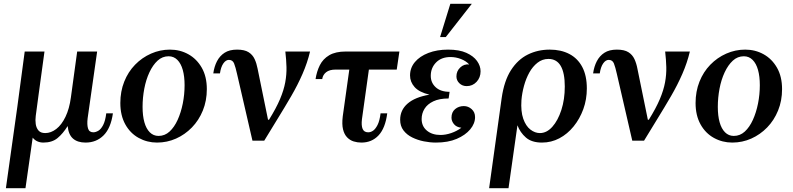

<svg xmlns="http://www.w3.org/2000/svg" viewBox="-20 -740 4173 1010"><path d="M539 -144H574Q563 -66 525 -28Q487 10 430 10Q388 10 364 -11Q340 -32 336 -77Q311 -37 282.5 -13.5Q254 10 208 10Q191 10 176.5 3.5Q162 -3 152 -16L114 250H11L71 -177L110 -469H214L183 -242L168 -130Q165 -108 168 -87.5Q171 -67 182.5 -53.5Q194 -40 218 -40Q248 -40 276 -61.5Q304 -83 324.5 -125.5Q345 -168 353 -228L386 -469H491L441 -118Q437 -85 443 -64.5Q449 -44 471 -44Q483 -44 497 -52Q511 -60 522.5 -82Q534 -104 539 -144Z M874 -479Q927 -479 971 -454.5Q1015 -430 1041.5 -383.5Q1068 -337 1068 -271Q1068 -210 1047 -158.5Q1026 -107 989.5 -69.5Q953 -32 906 -11Q859 10 806 10Q754 10 709.5 -14.5Q665 -39 639 -86Q613 -133 613 -198Q613 -259 633.5 -310.5Q654 -362 690.5 -399.5Q727 -437 774.5 -458Q822 -479 874 -479ZM814 -25Q847 -25 872 -48Q897 -71 914.5 -109.5Q932 -148 941.5 -195.5Q951 -243 951 -292Q951 -338 941.5 -372Q932 -406 913 -425Q894 -444 867 -444Q834 -444 809 -421Q784 -398 766 -359.5Q748 -321 739 -273.5Q730 -226 730 -178Q730 -131 739.5 -97Q749 -63 768 -44Q787 -25 814 -25Z M1611 -469Q1597 -410 1571.5 -351.5Q1546 -293 1512 -234.5Q1478 -176 1441.5 -117Q1405 -58 1370 0H1308L1390 -110H1395Q1433 -171 1453 -218.5Q1473 -266 1480.5 -307Q1488 -348 1487 -387Q1486 -426 1481 -469ZM1227 -479Q1266 -479 1287.5 -465.5Q1309 -452 1319.5 -429Q1330 -406 1335 -379L1390 -110L1308 0L1227 -351Q1219 -387 1211.5 -406Q1204 -425 1184 -425Q1168 -425 1155 -406.5Q1142 -388 1137 -354H1102Q1107 -390 1121.5 -418Q1136 -446 1161.5 -462.5Q1187 -479 1227 -479Z M2067 -374H1746Q1713 -374 1695.5 -360Q1678 -346 1675 -324H1640Q1646 -364 1662.5 -397Q1679 -430 1712 -449.5Q1745 -469 1799 -469H2081ZM1923 -392 1884 -113Q1880 -80 1887.5 -62Q1895 -44 1917 -44Q1930 -44 1942.5 -52.5Q1955 -61 1966 -82.5Q1977 -104 1982 -144H2017Q2007 -66 1971.5 -28Q1936 10 1881 10Q1860 10 1840.5 4Q1821 -2 1806 -17.5Q1791 -33 1784.5 -59.5Q1778 -86 1783 -128L1820 -392Z M2381 -338Q2381 -366 2401 -385Q2421 -404 2448 -401Q2432 -419 2405 -429.5Q2378 -440 2350 -440Q2302 -440 2274 -411.5Q2246 -383 2246 -341Q2246 -305 2272 -281Q2298 -257 2345 -257L2340 -222Q2291 -222 2259.5 -207Q2228 -192 2213 -167.5Q2198 -143 2198 -114Q2198 -76 2225.5 -53Q2253 -30 2297 -30Q2324 -30 2353.5 -40Q2383 -50 2407 -68Q2381 -71 2368 -87Q2355 -103 2355 -121Q2355 -150 2374 -166Q2393 -182 2420 -182Q2443 -182 2461 -166Q2479 -150 2479 -124Q2479 -90 2453.5 -59.5Q2428 -29 2382.5 -9.5Q2337 10 2273 10Q2242 10 2209.5 3.5Q2177 -3 2148.5 -17Q2120 -31 2102.5 -54Q2085 -77 2085 -110Q2085 -161 2124 -195Q2163 -229 2239 -242Q2185 -255 2161 -282Q2137 -309 2137 -343Q2137 -383 2162.5 -413.5Q2188 -444 2233.5 -461.5Q2279 -479 2337 -479Q2396 -479 2433.5 -462Q2471 -445 2489.5 -419Q2508 -393 2508 -365Q2508 -332 2487 -309.5Q2466 -287 2435 -287Q2412 -287 2396.5 -302Q2381 -317 2381 -338ZM2462 -720 2325 -545H2295L2349 -720Z M2872 -479Q2931 -479 2975 -456Q3019 -433 3043 -387.5Q3067 -342 3067 -275Q3067 -217 3048.5 -166Q3030 -115 2997.5 -75Q2965 -35 2922.5 -12.5Q2880 10 2831 10Q2777 10 2746.5 -16.5Q2716 -43 2702 -81L2655 250H2553L2619 -224Q2632 -315 2668 -371Q2704 -427 2756.5 -453Q2809 -479 2872 -479ZM2820 -40Q2856 -40 2885.5 -73Q2915 -106 2933 -161.5Q2951 -217 2951 -285Q2951 -357 2929.5 -393.5Q2908 -430 2865 -430Q2833 -430 2807.5 -410Q2782 -390 2764.5 -358.5Q2747 -327 2736.5 -288.5Q2726 -250 2723 -213Q2719 -154 2732.5 -115.5Q2746 -77 2770 -58.5Q2794 -40 2820 -40Z M3609 -469Q3595 -410 3569.5 -351.5Q3544 -293 3510 -234.5Q3476 -176 3439.5 -117Q3403 -58 3368 0H3306L3388 -110H3393Q3431 -171 3451 -218.5Q3471 -266 3478.5 -307Q3486 -348 3485 -387Q3484 -426 3479 -469ZM3225 -479Q3264 -479 3285.5 -465.5Q3307 -452 3317.5 -429Q3328 -406 3333 -379L3388 -110L3306 0L3225 -351Q3217 -387 3209.5 -406Q3202 -425 3182 -425Q3166 -425 3153 -406.5Q3140 -388 3135 -354H3100Q3105 -390 3119.5 -418Q3134 -446 3159.5 -462.5Q3185 -479 3225 -479Z M3900 -479Q3953 -479 3997 -454.5Q4041 -430 4067.5 -383.5Q4094 -337 4094 -271Q4094 -210 4073 -158.5Q4052 -107 4015.5 -69.5Q3979 -32 3932 -11Q3885 10 3832 10Q3780 10 3735.5 -14.5Q3691 -39 3665 -86Q3639 -133 3639 -198Q3639 -259 3659.5 -310.5Q3680 -362 3716.5 -399.5Q3753 -437 3800.5 -458Q3848 -479 3900 -479ZM3840 -25Q3873 -25 3898 -48Q3923 -71 3940.5 -109.5Q3958 -148 3967.5 -195.5Q3977 -243 3977 -292Q3977 -338 3967.5 -372Q3958 -406 3939 -425Q3920 -444 3893 -444Q3860 -444 3835 -421Q3810 -398 3792 -359.5Q3774 -321 3765 -273.5Q3756 -226 3756 -178Q3756 -131 3765.5 -97Q3775 -63 3794 -44Q3813 -25 3840 -25Z"/></svg>

Font: Brygada 1918 SemiBold
Style: Italic
Weight: 600
Italic angle: -8°
Designer: Mateusz Machalski | Borys Kosmynka | Przemek Hoffer
Foundry: NIEPODLEGLA 2018
Version: Version 3.006